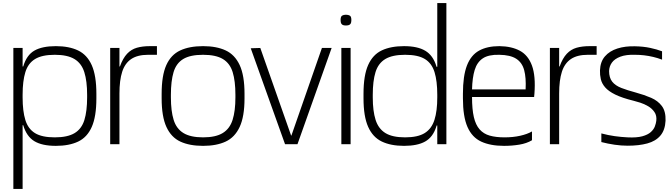

<svg xmlns="http://www.w3.org/2000/svg" viewBox="-20 -950 4427 1265"><path d="M68 295V-634H129V-512H133Q155 -587 206.5 -616.5Q258 -646 348 -646Q435 -646 494.5 -617.5Q554 -589 584.5 -520.5Q615 -452 615 -332V-302Q615 -182 584.5 -113.5Q554 -45 494.5 -17Q435 11 348 11Q257 11 206 -20Q155 -51 133 -125H129V295ZM341 -45Q425 -45 471.5 -73Q518 -101 536 -159.5Q554 -218 554 -308V-325Q554 -416 535.5 -474.5Q517 -533 470.5 -561Q424 -589 341 -589Q257 -589 211 -561Q165 -533 147 -474.5Q129 -416 129 -326V-308Q129 -218 147 -159.5Q165 -101 210.5 -73Q256 -45 341 -45Z M706 0V-634H767V-512H770Q790 -567 817.5 -596Q845 -625 882 -635.5Q919 -646 967 -646H1014V-589H956Q886 -589 844.5 -561Q803 -533 785 -477Q767 -421 767 -334V0Z M1318 11Q1229 11 1168.5 -17Q1108 -45 1076.5 -113.5Q1045 -182 1045 -302V-332Q1045 -452 1075.5 -520.5Q1106 -589 1167 -617.5Q1228 -646 1318 -646Q1406 -646 1466.5 -618Q1527 -590 1559 -521.5Q1591 -453 1591 -332V-302Q1591 -182 1559 -113.5Q1527 -45 1466.5 -17Q1406 11 1318 11ZM1318 -45Q1401 -45 1447.5 -73.5Q1494 -102 1512.5 -160.5Q1531 -219 1531 -308V-326Q1531 -416 1513 -474.5Q1495 -533 1448.5 -561Q1402 -589 1318 -589Q1233 -589 1187 -561Q1141 -533 1123.5 -474.5Q1106 -416 1106 -326V-308Q1106 -219 1124 -160.5Q1142 -102 1188.5 -73.5Q1235 -45 1318 -45Z M1858 0 1632 -632 1695 -634 1898 -57H1900L2101 -634H2165L1940 0Z M2229 0V-634H2290V0ZM2259 -782Q2249 -782 2241 -784.5Q2233 -787 2228.5 -794.5Q2224 -802 2224 -818Q2224 -841 2234 -847Q2244 -853 2259 -853Q2275 -853 2285 -847Q2295 -841 2295 -818Q2295 -802 2290.5 -794.5Q2286 -787 2277.5 -784.5Q2269 -782 2259 -782Z M2642 11Q2555 11 2495.5 -17.5Q2436 -46 2405.5 -114.5Q2375 -183 2375 -302V-332Q2375 -453 2405.5 -521.5Q2436 -590 2495.5 -618Q2555 -646 2642 -646Q2731 -646 2782 -615.5Q2833 -585 2854.5 -515.5Q2876 -446 2876 -328V-300Q2876 -182 2854 -114Q2832 -46 2781 -17.5Q2730 11 2642 11ZM2849 -123V-144H2864V-123ZM2649 -45Q2733 -45 2778.5 -73.5Q2824 -102 2842.5 -160.5Q2861 -219 2861 -308V-326Q2861 -416 2843 -474.5Q2825 -533 2779.5 -561Q2734 -589 2649 -589Q2565 -589 2518.5 -561Q2472 -533 2454 -474.5Q2436 -416 2436 -326V-308Q2436 -219 2454.5 -160.5Q2473 -102 2519 -73.5Q2565 -45 2649 -45ZM2849 -490V-510H2864V-490ZM2861 0V-930H2921V0Z M3301 11Q3211 11 3150.5 -17Q3090 -45 3060 -113.5Q3030 -182 3030 -302V-332Q3030 -450 3056.5 -518.5Q3083 -587 3136.5 -616.5Q3190 -646 3270 -646Q3351 -645 3405.5 -615.5Q3460 -586 3485 -517.5Q3510 -449 3501 -332L3499 -311H3090Q3090 -230 3102 -178.5Q3114 -127 3140 -97.5Q3166 -68 3206.5 -56.5Q3247 -45 3304 -45Q3360 -45 3407 -55.5Q3454 -66 3485 -84V-26Q3450 -5 3401.5 3Q3353 11 3301 11ZM3090 -361H3443Q3447 -438 3433.5 -488Q3420 -538 3381 -563Q3342 -588 3270 -589Q3199 -591 3161 -565.5Q3123 -540 3107.5 -489Q3092 -438 3090 -361Z M3603 0V-634H3664V-512H3667Q3687 -567 3714.5 -596Q3742 -625 3779 -635.5Q3816 -646 3864 -646H3911V-589H3853Q3783 -589 3741.5 -561Q3700 -533 3682 -477Q3664 -421 3664 -334V0Z M4116 10Q4073 10 4029 3.5Q3985 -3 3942 -14V-71Q3987 -59 4030 -53Q4073 -47 4115 -45Q4175 -42 4211.5 -52Q4248 -62 4267.5 -79.5Q4287 -97 4294.5 -117Q4302 -137 4304 -154Q4308 -188 4292 -211.5Q4276 -235 4250.5 -250Q4225 -265 4198.5 -273.5Q4172 -282 4155 -286Q4078 -305 4033.5 -327Q3989 -349 3967 -374.5Q3945 -400 3938.5 -428.5Q3932 -457 3933 -486Q3935 -543 3965.5 -578.5Q3996 -614 4048 -630.5Q4100 -647 4165 -645Q4219 -644 4263.5 -634.5Q4308 -625 4342 -612V-557Q4313 -568 4283.5 -575Q4254 -582 4224.5 -585.5Q4195 -589 4164 -589Q4105 -591 4067 -576.5Q4029 -562 4011.5 -537.5Q3994 -513 3993 -482Q3993 -438 4013.5 -412Q4034 -386 4074 -370.5Q4114 -355 4170 -340Q4225 -325 4270 -305.5Q4315 -286 4341 -251Q4367 -216 4365 -155Q4362 -93 4331 -56.5Q4300 -20 4245 -5Q4190 10 4116 10Z"/></svg>

Font: Matangi
Style: Regular
Weight: 400
Designer: Prashant Pant
Foundry: The Graphic Ant
Version: Version 3.002